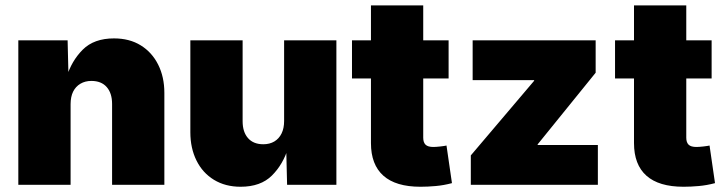

<svg xmlns="http://www.w3.org/2000/svg" viewBox="-20 -694 2721 721"><path d="M245.1 -302.7V0H48.8V-542.5H233.9L237.3 -402.8H229.5Q248.5 -465.3 290.8 -507.6Q333 -549.8 408.2 -549.8Q466.3 -549.8 508.5 -523.7Q550.8 -497.6 574 -451.2Q597.2 -404.8 597.2 -345.2V0H400.9V-303.7Q400.9 -344.2 380.6 -367.2Q360.4 -390.1 323.2 -390.1Q299.8 -390.1 282 -379.6Q264.2 -369.1 254.6 -349.9Q245.1 -330.6 245.1 -302.7Z M883.3 7.3Q826.2 7.3 783.4 -18.8Q740.7 -44.9 717.8 -91.3Q694.8 -137.7 694.8 -197.3V-542.5H891.1V-238.8Q891.1 -198.2 911.4 -175.3Q931.6 -152.3 968.8 -152.3Q992.7 -152.3 1010.3 -162.8Q1027.8 -173.3 1037.4 -192.9Q1046.9 -212.4 1046.9 -239.7V-542.5H1243.2V0H1058.1L1054.7 -140.1H1062.5Q1043.5 -77.1 1001.2 -34.9Q959 7.3 883.3 7.3Z M1664.6 -542.5V-399.4H1301.8V-542.5ZM1373 -673.8H1569.3V-176.8Q1569.3 -159.2 1578.1 -150.6Q1586.9 -142.1 1607.4 -142.1Q1616.7 -142.1 1633.8 -144Q1650.9 -146 1656.7 -147.5L1677.2 -6.3Q1646 2 1616.2 4.6Q1586.4 7.3 1559.1 7.3Q1466.3 7.3 1419.7 -34.2Q1373 -75.7 1373 -156.7Z M1748 0V-110.4L1985.8 -390.6V-393.1H1754.9V-542.5H2216.8V-420.9L1999 -151.9V-149.4H2225.1V0Z M2652.3 -542.5V-399.4H2289.6V-542.5ZM2360.8 -673.8H2557.1V-176.8Q2557.1 -159.2 2565.9 -150.6Q2574.7 -142.1 2595.2 -142.1Q2604.5 -142.1 2621.6 -144Q2638.7 -146 2644.5 -147.5L2665 -6.3Q2633.8 2 2604 4.6Q2574.2 7.3 2546.9 7.3Q2454.1 7.3 2407.5 -34.2Q2360.8 -75.7 2360.8 -156.7Z"/></svg>

Font: Inter 16pt Black
Style: Regular
Weight: 900
Version: Version 4.001;git-66647c0bb